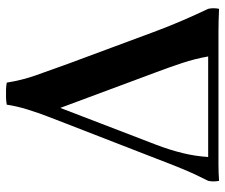

<svg xmlns="http://www.w3.org/2000/svg" viewBox="-76 -687 765 653"><g transform="rotate(-90 306.5 -360.5)"><path d="M603 -35Q607 -17 603 2Q580 1 561.5 0.5Q543 0 522.5 0Q502 0 473 0H147Q107 0 76.5 0Q46 0 18 2Q14 -17 18 -35Q41 -80 58.5 -122.5Q76 -165 93 -210L213 -519Q223 -545 236 -578.5Q249 -612 260.5 -649Q272 -686 277 -720Q287 -722 300.5 -722.5Q314 -723 328 -722.5Q342 -722 352 -720Q360 -669 376.5 -622Q393 -575 417 -509L528 -210Q545 -165 563.5 -122Q582 -79 603 -35ZM99 -35H441Q433 -80 419 -122.5Q405 -165 388 -210L266 -538L140 -210Q123 -165 112.5 -122.5Q102 -80 99 -35Z"/></g></svg>

Font: Poltawski Nowy SemiBold
Style: Regular
Weight: 600
Version: Version 1.001;gftools[0.9.25]